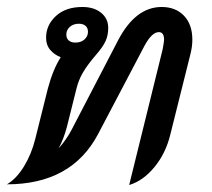

<svg xmlns="http://www.w3.org/2000/svg" viewBox="-44 -524 607 550"><path d="M507 -410Q507 -390 501 -367L444 -139Q431 -85 398.5 -45.5Q366 -6 326 6L422 -383Q426 -405 426 -410Q426 -432 411 -432Q391 -432 370 -393L237 -140Q161 4 -24 4Q3 -12 24.5 -47Q46 -82 57 -126L93 -270Q108 -326 130 -360Q112 -367 100 -381Q88 -395 88 -416Q88 -452 116 -478Q144 -504 192 -504Q225 -504 245.5 -487.5Q266 -471 266 -444Q266 -423 258.5 -406.5Q251 -390 232 -368Q207 -339 194 -317Q181 -295 175 -270L148 -162Q139 -127 124 -99Q147 -125 161 -152L294 -408Q344 -504 419 -504Q459 -504 483 -479Q507 -454 507 -410ZM146 -425Q146 -414 153 -408Q160 -402 172 -402Q188 -402 198 -411Q208 -420 208 -433Q208 -444 201 -450Q194 -456 182 -456Q166 -456 156 -447Q146 -438 146 -425Z"/></svg>

Font: Srisakdi
Style: Bold
Weight: 700
Designer: Cadson Demak Co.,Ltd.
Foundry: Cadson Demak Co.,Ltd.
Version: Version 1.000